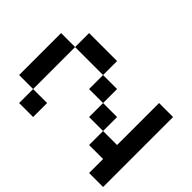

<svg xmlns="http://www.w3.org/2000/svg" viewBox="-206 -928 1078 1078"><g transform="rotate(-45 333.5 -389.0)"><path d="M111.1 -555.6H0V-666.7H111.1ZM444.4 -666.7H111.1V-777.8H444.4ZM555.6 -444.4H444.4V-666.7H555.6ZM444.4 -333.3H333.3V-444.4H444.4ZM333.3 -222.2H222.2V-333.3H333.3ZM222.2 -111.1H555.6V0H0V-111.1H111.1V-222.2H222.2Z"/></g></svg>

Font: Pixeloid Sans
Style: Regular
Weight: 400
Designer: GGBotNet
Foundry: GGBotNet
Version: 0.5